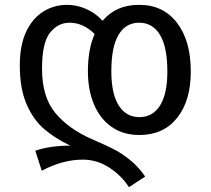

<svg xmlns="http://www.w3.org/2000/svg" viewBox="-20 -559 872 795"><path d="M344 -264Q344 -356 372 -418Q325 -465 268 -465Q220 -465 187 -423.5Q154 -382 154 -275Q154 -158 208.5 -92Q263 -26 358 16Q418 42 450.5 58.5Q483 75 518.5 103.5Q554 132 581 172L514 216Q483 168 432.5 135Q382 102 323 102Q239 102 153 148L126 65Q189 44 271 44Q208 14 163 -24.5Q118 -63 90 -127.5Q62 -192 62 -288Q62 -373 89 -429Q116 -485 160.5 -512Q205 -539 258 -539Q297 -539 335.5 -522.5Q374 -506 405 -473Q460 -539 556 -539Q656 -539 713 -464.5Q770 -390 770 -263Q770 -142 713.5 -71Q657 0 557 0Q491 0 443 -33Q395 -66 369.5 -126Q344 -186 344 -264ZM441 -264Q441 -171 471.5 -122.5Q502 -74 557 -74Q612 -74 642.5 -122Q673 -170 673 -263Q673 -364 642.5 -414.5Q612 -465 556 -465Q501 -465 471 -415Q441 -365 441 -264Z"/></svg>

Font: Fira GO
Style: Regular
Weight: 400
Designer: Carrois Corporate
Foundry: Carrois Corporate GbR
Version: Version 0.300